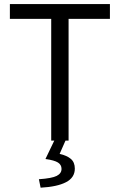

<svg xmlns="http://www.w3.org/2000/svg" viewBox="-20 -676 576 923"><path d="M226.2 0V-585.4H27.5V-656.3H508.4V-585.4H309.7V0ZM175.2 226.3 167 185.6Q229.6 181.3 252.7 169.5Q275.8 157.6 275.8 136Q275.8 116.3 258.8 105.4Q241.7 94.4 198.5 88.4L242.2 -2.7H296L266.7 63.8Q301.3 71.5 320.5 87.8Q339.7 104 339.7 134.7Q339.7 178 297.1 200Q254.6 222 175.2 226.3Z"/></svg>

Font: SourceSans3VF
Style: Regular
Weight: 200
Designer: Paul D. Hunt
Foundry: Adobe
Version: Version 3.052;hotconv 1.1.0;makeotfexe 2.6.0